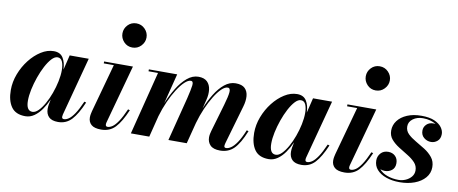

<svg xmlns="http://www.w3.org/2000/svg" viewBox="-67 -1042 3186 1335"><g transform="rotate(10 1526.0 -375.0)"><path d="M555 -157Q519 -72 480.8 -31Q442.5 10 385.5 10Q340.5 10 319.8 -11.2Q299 -32.5 299 -68Q299 -78 299.8 -85.2Q300.5 -92.5 301.5 -97.5L309 -135.5Q291.5 -96 268.5 -63Q245.5 -30 216.8 -10Q188 10 154.5 10Q85.5 10 54.8 -34Q24 -78 24 -152.5Q24 -210 45.5 -266.2Q67 -322.5 103 -368.5Q139 -414.5 183 -442.2Q227 -470 272.5 -470Q318 -470 338.2 -437.5Q358.5 -405 360 -355L385.5 -460H520L410 -46.5Q408 -39 408 -31Q408 -16.5 422.5 -16.5Q438 -16.5 456.2 -28.8Q474.5 -41 495.8 -72.5Q517 -104 542 -161ZM349.5 -349Q349.5 -386.5 339 -409.5Q328.5 -432.5 305.5 -432.5Q285.5 -432.5 264.2 -409.8Q243 -387 223.2 -349.5Q203.5 -312 188 -267.8Q172.5 -223.5 163.2 -179.8Q154 -136 154 -100.5Q154 -28.5 197.5 -28.5Q218.5 -28.5 239.8 -49.8Q261 -71 280.8 -106Q300.5 -141 316 -183.5Q331.5 -226 340.5 -269.2Q349.5 -312.5 349.5 -349Z M720 -675Q720 -709 744.2 -734.5Q768.5 -760 804.5 -760Q840.5 -760 865.2 -734.5Q890 -709 890 -675Q890 -641 865.2 -615.2Q840.5 -589.5 804.5 -589.5Q768.5 -589.5 744.2 -615.2Q720 -641 720 -675ZM863.5 -157Q827.5 -72 789 -31Q750.5 10 689.5 10Q641.5 10 620 -9Q598.5 -28 598.5 -59.5Q598.5 -72.5 601 -84.8Q603.5 -97 605.5 -105L699.5 -446.5H628.5V-460H832L719 -48Q716.5 -39.5 716.5 -31.5Q716.5 -16.5 731 -16.5Q746.5 -16.5 764.8 -28.8Q783 -41 804.2 -72.5Q825.5 -104 850.5 -161Z M1293 0H1163.5L1242 -308Q1257.5 -372 1261.2 -402.2Q1265 -432.5 1246 -432.5Q1227 -432.5 1202.5 -409.5Q1178 -386.5 1152.8 -346.8Q1127.5 -307 1105 -256.5Q1082.5 -206 1066.5 -151L1028.5 0H898.5L1011.5 -446.5H944.5V-460H1144.5L1090.5 -247Q1114.5 -305 1145.8 -356Q1177 -407 1214.5 -438.2Q1252 -469.5 1294 -469.5Q1334.5 -469.5 1355.8 -448.8Q1377 -428 1381.2 -394Q1385.5 -360 1375 -319.5L1359 -256.5Q1382 -313.5 1412 -362Q1442 -410.5 1478.2 -440Q1514.5 -469.5 1556.5 -469.5Q1601 -469.5 1622 -448.8Q1643 -428 1645.5 -394Q1648 -360 1636 -319.5L1558.5 -51Q1557 -45.5 1555.5 -39Q1554 -32.5 1554 -27.5Q1554 -14.5 1567.5 -14.5Q1583 -14.5 1602 -27Q1621 -39.5 1642.8 -71.2Q1664.5 -103 1688.5 -161L1701.5 -157Q1665 -66.5 1626.2 -28.2Q1587.5 10 1529.5 10Q1481.5 10 1460 -12Q1438.5 -34 1438.5 -68Q1438.5 -79 1441 -91.8Q1443.5 -104.5 1446.5 -114.5L1503 -308Q1521.5 -371 1523.8 -400.8Q1526 -430.5 1507 -430.5Q1487.5 -430.5 1463.8 -407.8Q1440 -385 1415.5 -345.2Q1391 -305.5 1369 -255Q1347 -204.5 1331.5 -149.5Z M2273 -157Q2237 -72 2198.8 -31Q2160.5 10 2103.5 10Q2058.5 10 2037.8 -11.2Q2017 -32.5 2017 -68Q2017 -78 2017.8 -85.2Q2018.5 -92.5 2019.5 -97.5L2027 -135.5Q2009.5 -96 1986.5 -63Q1963.5 -30 1934.8 -10Q1906 10 1872.5 10Q1803.5 10 1772.8 -34Q1742 -78 1742 -152.5Q1742 -210 1763.5 -266.2Q1785 -322.5 1821 -368.5Q1857 -414.5 1901 -442.2Q1945 -470 1990.5 -470Q2036 -470 2056.2 -437.5Q2076.5 -405 2078 -355L2103.5 -460H2238L2128 -46.5Q2126 -39 2126 -31Q2126 -16.5 2140.5 -16.5Q2156 -16.5 2174.2 -28.8Q2192.5 -41 2213.8 -72.5Q2235 -104 2260 -161ZM2067.5 -349Q2067.5 -386.5 2057 -409.5Q2046.5 -432.5 2023.5 -432.5Q2003.5 -432.5 1982.2 -409.8Q1961 -387 1941.2 -349.5Q1921.5 -312 1906 -267.8Q1890.5 -223.5 1881.2 -179.8Q1872 -136 1872 -100.5Q1872 -28.5 1915.5 -28.5Q1936.5 -28.5 1957.8 -49.8Q1979 -71 1998.8 -106Q2018.5 -141 2034 -183.5Q2049.5 -226 2058.5 -269.2Q2067.5 -312.5 2067.5 -349Z M2438 -675Q2438 -709 2462.2 -734.5Q2486.5 -760 2522.5 -760Q2558.5 -760 2583.2 -734.5Q2608 -709 2608 -675Q2608 -641 2583.2 -615.2Q2558.5 -589.5 2522.5 -589.5Q2486.5 -589.5 2462.2 -615.2Q2438 -641 2438 -675ZM2581.5 -157Q2545.5 -72 2507 -31Q2468.5 10 2407.5 10Q2359.5 10 2338 -9Q2316.5 -28 2316.5 -59.5Q2316.5 -72.5 2319 -84.8Q2321.5 -97 2323.5 -105L2417.5 -446.5H2346.5V-460H2550L2437 -48Q2434.5 -39.5 2434.5 -31.5Q2434.5 -16.5 2449 -16.5Q2464.5 -16.5 2482.8 -28.8Q2501 -41 2522.2 -72.5Q2543.5 -104 2568.5 -161Z M3003.5 -132Q3003.5 -89 2976 -57Q2948.5 -25 2901.8 -7.5Q2855 10 2797 10Q2743.5 10 2701.5 -4.8Q2659.5 -19.5 2635.5 -46.8Q2611.5 -74 2611.5 -111.5Q2611.5 -141.5 2631.2 -163Q2651 -184.5 2684 -184.5Q2714 -184.5 2733.5 -165.8Q2753 -147 2753 -115.5Q2753 -83 2732 -66.2Q2711 -49.5 2683 -49.5Q2665 -49.5 2650 -56Q2670 -31 2706.8 -17.8Q2743.5 -4.5 2786.5 -4.5Q2813 -4.5 2837.2 -15.2Q2861.5 -26 2877 -45Q2892.5 -64 2892.5 -89.5Q2892.5 -121.5 2870.8 -144.8Q2849 -168 2817 -187.2Q2785 -206.5 2753 -226.8Q2721 -247 2699.2 -272.5Q2677.5 -298 2677.5 -334.5Q2677.5 -373 2701 -404Q2724.5 -435 2767.2 -453.2Q2810 -471.5 2868 -471.5Q2924.5 -471.5 2959.8 -456Q2995 -440.5 3011.8 -417.2Q3028.5 -394 3028.5 -370.5Q3028.5 -337.5 3008.5 -320.5Q2988.5 -303.5 2963.5 -303.5Q2935.5 -303.5 2913.5 -321.5Q2891.5 -339.5 2891.5 -371.5Q2891.5 -397 2910 -415.2Q2928.5 -433.5 2958.5 -433.5Q2966 -433.5 2973.5 -432Q2957 -443 2933.2 -449.8Q2909.5 -456.5 2880.5 -456.5Q2840 -456.5 2811.2 -435.5Q2782.5 -414.5 2782.5 -382Q2782.5 -351 2804.8 -329.2Q2827 -307.5 2860 -288.8Q2893 -270 2925.8 -249.2Q2958.5 -228.5 2981 -200.5Q3003.5 -172.5 3003.5 -132Z"/></g></svg>

Font: Bodoni* 16pt
Style: Bold Italic
Weight: 700
Italic angle: -13°
Version: Version 2.3